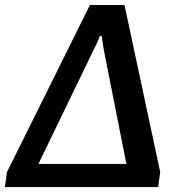

<svg xmlns="http://www.w3.org/2000/svg" viewBox="-26 -759 689 779"><path d="M-6.3 0H615.7L624 -61L479 -738.8H338.9L2.4 -61ZM129.9 -93.8 349.1 -546.9C359.4 -567.9 371.1 -589.4 378.9 -612.8H386.7C389.2 -589.4 393.6 -565.9 397.9 -542.5L486.8 -93.8Z"/></svg>

Font: Winston SemiBold
Style: Italic
Weight: 600
Italic angle: -8.13011°
Designer: Vernon Adams, Kim Jin-seong, David Berlow, Cristiano Sobral
Foundry: The Winston Project Authors
Version: Version 3.004